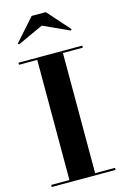

<svg xmlns="http://www.w3.org/2000/svg" viewBox="-146 -1057 718 1119"><g transform="rotate(-15 213.0 -497.0)"><path d="M20.5 0V-12.5H130.5V-737.5H20.5V-750H405.5V-737.5H285.5V-12.5H405.5V0ZM51.5 -852 45.5 -858.5 165.5 -993.5H250.5L370.5 -858.5L364 -852L207.5 -923.5Z"/></g></svg>

Font: Bodoni Moda 18pt
Style: Bold
Weight: 700
Designer: Owen Earl
Foundry: indestructible type
Version: Version 2.004